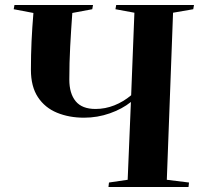

<svg xmlns="http://www.w3.org/2000/svg" viewBox="-20 -750 813 770"><path d="M505 -341Q470 -313 420.5 -295.5Q371 -278 317 -278Q257 -278 208.5 -298Q160 -318 132 -360.5Q104 -403 104 -470Q104 -530 106.5 -584Q109 -638 114 -698L35 -713L38 -730H353L350 -713L270 -698Q265 -629 261.5 -563.5Q258 -498 258 -431Q258 -375 283.5 -344Q309 -313 363 -313Q402 -313 438.5 -327.5Q475 -342 506 -368L519 -699L443 -713L446 -730H758L755 -713L674 -699L649 -29L738 -18L736 0H415L417 -18L492 -29Z"/></svg>

Font: Literata 72pt
Style: Bold Italic
Weight: 700
Italic angle: -2°
Designer: Latin by Veronika Burian and Jose Scaglione. Greek by Irene Vlachou. Cyrillic by Vera Evstafieva
Foundry: TypeTogether
Version: Version 3.002